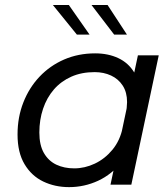

<svg xmlns="http://www.w3.org/2000/svg" viewBox="-20 -758 684 788"><path d="M263.5 10Q205.5 10 157.5 -13Q109.5 -36 80.8 -84Q52 -132 52 -206Q52 -277 75.8 -337.5Q99.5 -398 142.2 -443.2Q185 -488.5 243.2 -513.8Q301.5 -539 370.5 -539Q424 -539 465.5 -519.5Q507 -500 530.8 -460.8Q554.5 -421.5 554.5 -363Q554.5 -348.5 552.2 -327.8Q550 -307 546 -292.5H496Q498.5 -301 500 -315.5Q501.5 -330 501.5 -339Q501.5 -379 483.8 -406.5Q466 -434 435.8 -448Q405.5 -462 368.5 -462Q314.5 -462 272.5 -443.2Q230.5 -424.5 201.2 -390.8Q172 -357 156.8 -311.8Q141.5 -266.5 141.5 -214Q141.5 -162.5 160.2 -130Q179 -97.5 211.2 -82.2Q243.5 -67 284.5 -67Q328 -67 369.2 -86.5Q410.5 -106 441.5 -143.5Q472.5 -181 483.5 -234L541 -230.5Q524 -149.5 481.8 -96Q439.5 -42.5 382.8 -16.2Q326 10 263.5 10ZM519 0H433.5L546 -531H631.5ZM501 -616H448.5L355.5 -737.5H421.5ZM347.5 -616H295.5L197 -737.5H262.5Z"/></svg>

Font: Epilogue
Style: Italic
Weight: 400
Italic angle: -12°
Designer: Tyler Finck
Foundry: Etcetera Type Co
Version: Version 2.112